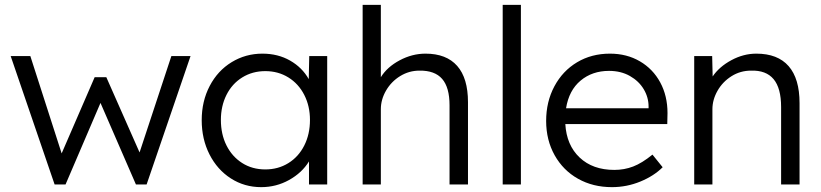

<svg xmlns="http://www.w3.org/2000/svg" viewBox="-20 -760 3384 791"><path d="M24 -529H105L234 -128L370 -442H418L555 -132L686 -529H765L584 0H540L394 -336L250 0H205Z M811 -265Q811 -343 844 -406Q877 -469 934.5 -504Q992 -539 1061 -539Q1125 -539 1175 -510.5Q1225 -482 1252 -434L1254 -529H1328V0H1253V-95Q1224 -48 1171 -18.5Q1118 11 1056 11Q987 11 931 -25Q875 -61 843 -124Q811 -187 811 -265ZM1257 -266Q1257 -323 1233.5 -369Q1210 -415 1168 -441Q1126 -467 1073 -467Q1020 -467 978 -441Q936 -415 913 -369Q890 -323 890 -266Q890 -207 913 -161Q936 -115 977.5 -88.5Q1019 -62 1073 -62Q1126 -62 1168 -88Q1210 -114 1233.5 -160.5Q1257 -207 1257 -266Z M1474 -740H1549V-442Q1575 -484 1626.5 -511.5Q1678 -539 1733 -539Q1819 -539 1863.5 -488.5Q1908 -438 1908 -339V0H1832V-326Q1832 -400 1801.5 -435Q1771 -470 1708 -469Q1665 -469 1628.5 -446.5Q1592 -424 1570.5 -387Q1549 -350 1549 -310V0H1474Z M2051 -740H2126V0H2051Z M2230 -262Q2230 -341 2264 -404.5Q2298 -468 2357.5 -503.5Q2417 -539 2493 -539Q2562 -539 2616 -507.5Q2670 -476 2700 -420.5Q2730 -365 2730 -294L2729 -249H2309Q2314 -162 2368 -111Q2422 -60 2511 -60Q2552 -60 2588.5 -74Q2625 -88 2668 -123L2710 -71Q2674 -35 2618 -12Q2562 11 2501 11Q2423 11 2361.5 -23.5Q2300 -58 2265 -120.5Q2230 -183 2230 -262ZM2652 -314V-321Q2652 -359 2632 -392.5Q2612 -426 2575 -447Q2538 -468 2489 -468Q2420 -468 2372 -428Q2324 -388 2312 -314Z M2840 -529H2914L2916 -445Q2943 -485 2993 -512Q3043 -539 3096 -539Q3184 -539 3229 -487.5Q3274 -436 3274 -335V0H3198V-319Q3198 -397 3167 -434Q3136 -471 3074 -469Q3030 -469 2993.5 -446Q2957 -423 2936 -386Q2915 -349 2915 -310V0H2840Z"/></svg>

Font: Lexend HM
Style: Regular
Weight: 400
Designer: Bonnie Shaver-Troup, Thomas Jockin, Octavio Pardo
Foundry: Lexend
Version: Version 1.091